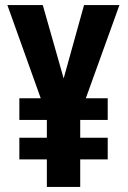

<svg xmlns="http://www.w3.org/2000/svg" viewBox="-20 -827 501 754"><path d="M230 -519 310 -807H449L317 -441H403V-356H295V-286H403V-201H295V-93H164V-201H56V-286H164V-356H56V-441H140L9 -807H148Z"/></svg>

Font: Noto Sans Kannada UI ExtraCondensed
Style: Bold
Weight: 700
Width: 2
Designer: Jelle Bosma - Monotype Design Team
Foundry: Monotype Imaging Inc.
Version: Version 2.005; ttfautohint (v1.8.4.7-5d5b)